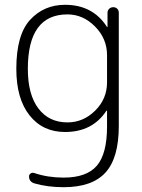

<svg xmlns="http://www.w3.org/2000/svg" viewBox="-20 -550 593 800"><path d="M261 -490Q96 -490 96 -263Q96 -156 140 -98Q184 -40 261 -40Q327 -40 376.5 -89Q426 -138 426 -207V-320Q426 -389 376 -439.5Q326 -490 261 -490ZM251 0Q158 0 103 -69.5Q48 -139 48 -263Q48 -405 105.5 -467.5Q163 -530 251 -530Q366 -530 425 -439Q425 -437 427 -437Q428 -437 428 -438V-497Q428 -507 435 -513.5Q442 -520 452 -520Q462 -520 468.5 -513.5Q475 -507 475 -497V-25Q475 108 419.5 169Q364 230 245 230Q178 230 123 214Q101 207 101 185Q101 177 108 172.5Q115 168 123 171Q179 190 245 190Q341 190 383.5 140.5Q426 91 426 -23V-88Q426 -89 425 -89Q423 -89 423 -88Q365 0 251 0Z"/></svg>

Font: Rounded Mplus 1c Light
Style: Regular
Weight: 300
Version: Version 1.059.20150529